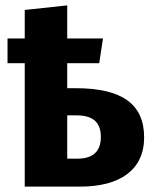

<svg xmlns="http://www.w3.org/2000/svg" viewBox="-20 -694 572 714"><path d="M230 -366V-459H349L363 -551H230V-674L72 -657V-551H8V-459H72V0H278C427 0 516 -63 516 -183C516 -306 435 -366 262 -366ZM230 -104V-265H264C325 -265 355 -240 355 -185C355 -131 326 -104 268 -104Z"/></svg>

Font: Fira Sans
Style: Bold
Weight: 700
Designer: Carrois Corporate & Edenspiekermann AG
Foundry: Carrois Corporate GbR & Edenspiekermann AG
Version: Version 4.203